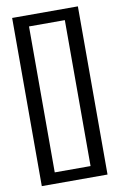

<svg xmlns="http://www.w3.org/2000/svg" viewBox="-92 -832 584 930"><g transform="rotate(-10 200.0 -366.5)"><path d="M359.4 47.4H36.1V-779.8H359.4ZM109.4 -7.3H285.6V-725.1H109.4Z"/></g></svg>

Font: Flanker
Style: Bold Italic
Weight: 700
Italic angle: -12°
Designer: Flanker
Version: Version 2.000